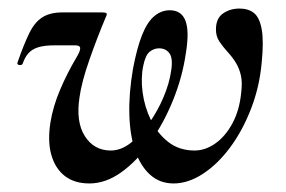

<svg xmlns="http://www.w3.org/2000/svg" viewBox="-20 -416 668 449"><path d="M189 13Q154 13 131.5 -4.5Q109 -22 100 -54Q91 -86 98 -130Q104 -167 120.5 -206Q137 -245 159 -282Q168 -297 167.5 -303.5Q167 -310 156 -310H108Q84 -310 69.5 -305.5Q55 -301 46.5 -291.5Q38 -282 33 -267Q31 -263 25 -264Q19 -265 21 -270Q36 -313 48.5 -338.5Q61 -364 79 -375.5Q97 -387 126 -387H219Q227 -387 229 -385Q231 -383 227 -375Q208 -330 189.5 -277.5Q171 -225 166 -189Q157 -131 178.5 -97.5Q200 -64 239 -64Q263 -64 286 -82Q309 -100 329 -128.5Q349 -157 362.5 -189Q376 -221 380 -249Q385 -279 376.5 -291Q368 -303 352 -303Q340 -303 330 -295Q320 -287 315 -262Q309 -234 313.5 -200Q318 -166 333 -135Q348 -104 373.5 -84Q399 -64 435 -64Q460 -64 483.5 -80.5Q507 -97 523.5 -127.5Q540 -158 544 -199Q547 -223 543.5 -239Q540 -255 532 -268.5Q524 -282 511 -296Q501 -307 493 -319Q485 -331 485 -347Q485 -373 501.5 -384.5Q518 -396 540 -396Q561 -396 574 -385.5Q587 -375 592 -347.5Q597 -320 592 -270Q587 -213 567 -161.5Q547 -110 518 -71Q489 -32 454.5 -9.5Q420 13 386 13Q354 13 331.5 -7Q309 -27 296.5 -62.5Q284 -98 282.5 -147.5Q281 -197 291 -255Q300 -303 312 -333.5Q324 -364 340.5 -378Q357 -392 377 -392Q404 -392 413.5 -368Q423 -344 415 -294Q407 -237 385 -182.5Q363 -128 331.5 -83.5Q300 -39 263.5 -13Q227 13 189 13Z"/></svg>

Font: Cormorant Garamond Light
Style: Bold Italic
Weight: 700
Italic angle: -10°
Version: Version 4.001